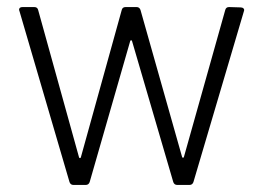

<svg xmlns="http://www.w3.org/2000/svg" viewBox="-20 -524 746 544"><path d="M34 -496Q34 -504 44 -504H77Q86 -504 88 -496L204 -78Q205 -76 206.5 -76Q208 -76 209 -78L325 -496Q327 -504 336 -504H367Q375 -504 378 -496L496 -79Q497 -77 498.5 -77Q500 -77 501 -79L618 -495Q620 -504 629 -504L662 -503Q667 -503 670 -500Q673 -497 671 -492L528 -8Q525 0 517 0H482Q474 0 471 -8L354 -408Q353 -410 351.5 -410Q350 -410 349 -408L234 -8Q231 0 223 0H188Q180 0 177 -8L35 -493Z"/></svg>

Font: Barlow Light
Style: Regular
Weight: 300
Designer: Jeremy Tribby
Foundry: Tribby Type
Version: Version 1.422